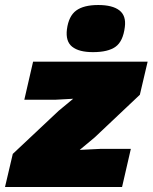

<svg xmlns="http://www.w3.org/2000/svg" viewBox="-50 -746 609 766"><path d="M321 -538Q265 -538 238 -559.5Q211 -581 217 -629Q224 -682 254 -704Q284 -726 342 -726Q399 -726 426.5 -704.5Q454 -683 448 -638Q441 -581 411 -559.5Q381 -538 321 -538ZM-30 0 1 -132 184 -304 242 -352 169 -348H47L82 -500H539L508 -368L328 -198L268 -148L350 -152H472L437 0Z"/></svg>

Font: Elaine Sans Black
Style: Italic
Weight: 900
Italic angle: -13°
Designer: Wei Huang
Foundry: Wei Huang
Version: Version 2.001;December 24, 2019;FontCreator 12.0.0.2547 64-b